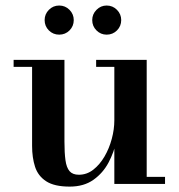

<svg xmlns="http://www.w3.org/2000/svg" viewBox="-20 -682 662 712"><path d="M238.5 10Q181.5 10 151.2 -9.8Q121 -29.5 110 -63.5Q99 -97.5 99 -141V-434H30.5V-460H219V-157Q219 -115 222.8 -87.8Q226.5 -60.5 238 -47.2Q249.5 -34 272.5 -34Q302 -34 326 -52.8Q350 -71.5 367.5 -101.5Q385 -131.5 394.5 -167Q404 -202.5 404 -236L421 -237Q421 -203 412 -160.5Q403 -118 382.5 -79.2Q362 -40.5 326.5 -15.2Q291 10 238.5 10ZM404 0V-434H336.5V-460H524V-26H592V0ZM375.5 -553.5Q353.5 -553.5 337.8 -569.2Q322 -585 322 -607.5Q322 -629.5 337.8 -645.5Q353.5 -661.5 375.5 -661.5Q398 -661.5 413.8 -645.5Q429.5 -629.5 429.5 -607.5Q429.5 -585 413.8 -569.2Q398 -553.5 375.5 -553.5ZM199.5 -553.5Q177 -553.5 161.2 -569.2Q145.5 -585 145.5 -607.5Q145.5 -629.5 161.2 -645.5Q177 -661.5 199.5 -661.5Q222 -661.5 237.8 -645.5Q253.5 -629.5 253.5 -607.5Q253.5 -585 237.8 -569.2Q222 -553.5 199.5 -553.5Z"/></svg>

Font: Bodoni Moda SC 9pt SemiBold
Style: Regular
Weight: 600
Designer: Owen Earl
Foundry: indestructible type
Version: Version 2.005